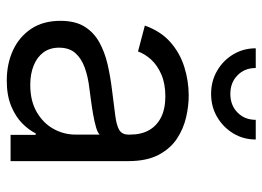

<svg xmlns="http://www.w3.org/2000/svg" viewBox="-128 -666 805 590"><g transform="rotate(90 275.0 -370.5)"><path d="M227.1 11.7Q175.8 11.7 134.3 -7.3Q92.8 -26.4 68.1 -63.2Q43.5 -100.1 43.5 -153.3Q43.5 -198.2 61 -226.8Q78.6 -255.4 108.6 -272.2Q138.7 -289.1 176.3 -297.9Q213.9 -306.6 254.4 -311.5Q302.2 -317.9 333 -321.5Q363.8 -325.2 378.4 -333.7Q393.1 -342.3 393.1 -362.3V-367.7Q393.1 -401.4 379.6 -425.3Q366.2 -449.2 340.1 -462.4Q314 -475.6 275.4 -475.6Q236.8 -475.6 208.5 -463.4Q180.2 -451.2 162.6 -431.9Q145 -412.6 137.7 -391.6L58.1 -412.6Q75.2 -460.9 108.4 -490.5Q141.6 -520 184.8 -533.7Q228 -547.4 273.4 -547.4Q305.2 -547.4 340.3 -539.3Q375.5 -531.2 406 -511Q436.5 -490.7 455.6 -454.3Q474.6 -418 474.6 -361.3V0H394V-77.1H389.2Q379.4 -56.6 358.9 -36.1Q338.4 -15.6 305.7 -2Q272.9 11.7 227.1 11.7ZM240.2 -60.5Q289.6 -60.5 323.7 -80.3Q357.9 -100.1 375.5 -131.8Q393.1 -163.6 393.1 -199.7V-273.9Q387.7 -267.6 370.8 -262.7Q354 -257.8 332 -253.9Q310.1 -250 288.3 -247.1Q266.6 -244.1 251.5 -242.2Q216.3 -238.3 187.7 -228Q159.2 -217.8 142.6 -199Q126 -180.2 126 -148.9Q126 -120.6 140.6 -100.8Q155.3 -81.1 181.2 -70.8Q207 -60.5 240.2 -60.5ZM268.1 -616.2Q229 -616.2 197.3 -634.5Q165.5 -652.8 146.7 -684.1Q127.9 -715.3 127.9 -753.4H188.5Q188.5 -719.2 210.9 -697.3Q233.4 -675.3 268.1 -675.3Q302.7 -675.3 325.2 -697.3Q347.7 -719.2 347.7 -753.4H408.2Q408.2 -715.3 389.4 -684.3Q370.6 -653.3 339.1 -634.8Q307.6 -616.2 268.1 -616.2Z"/></g></svg>

Font: V-Inter
Style: Regular-375
Weight: 375
Designer: Rasmus Andersson
Foundry: rsms
Version: Version 4.000;git-4146feb